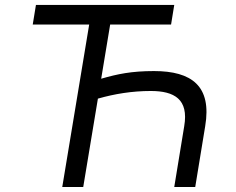

<svg xmlns="http://www.w3.org/2000/svg" viewBox="-20 -747 941 767"><path d="M676.1 -727.3H123.6L110.8 -649.1H336.3L228.7 0H312.5L371.1 -353C437.1 -371.8 507.1 -383.5 582.4 -383.5C676.1 -383.5 734.4 -350.9 715.9 -242.9L676.1 0H759.9L799.7 -242.9C826.7 -403.4 745.7 -463.1 595.2 -463.1C505 -463.1 449.2 -451.3 384.2 -432.5L420.1 -649.1H663.4Z"/></svg>

Font: Margiela Sans
Style: Italic
Weight: 400
Italic angle: -9.39999°
Designer: Stefan Endress, Andreas Faust
Version: Version 1.100;FEAKit 1.0